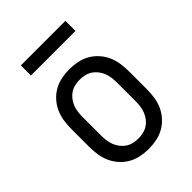

<svg xmlns="http://www.w3.org/2000/svg" viewBox="-207 -805 914 914"><g transform="rotate(-45 250.0 -348.0)"><path d="M250 8Q223 8 196 2.5Q169 -3 146 -16Q123 -29 104.5 -49.5Q86 -70 75 -94.5Q64 -119 60 -146Q56 -173 56 -200V-320Q56 -347 60 -374Q64 -401 75 -425.5Q86 -450 104.5 -470.5Q123 -491 146 -504Q169 -517 196 -522.5Q223 -528 250 -528Q277 -528 304 -522.5Q331 -517 354 -504Q377 -491 395.5 -470.5Q414 -450 425 -425.5Q436 -401 440 -374Q444 -347 444 -320V-200Q444 -173 440 -146Q436 -119 425 -94.5Q414 -70 395.5 -49.5Q377 -29 354 -16Q331 -3 304 2.5Q277 8 250 8ZM250 -62Q267 -62 284 -66Q301 -70 315 -79.5Q329 -89 339.5 -103Q350 -117 356 -133Q362 -149 364 -166Q366 -183 366 -200V-320Q366 -337 364 -354Q362 -371 356 -387Q350 -403 339.5 -417Q329 -431 315 -440.5Q301 -450 284 -454Q267 -458 250 -458Q233 -458 216 -454Q199 -450 185 -440.5Q171 -431 160.5 -417Q150 -403 144 -387Q138 -371 136 -354Q134 -337 134 -320V-200Q134 -183 136 -166Q138 -149 144 -133Q150 -117 160.5 -103Q171 -89 185 -79.5Q199 -70 216 -66Q233 -62 250 -62ZM100 -636V-704H400V-636Z"/></g></svg>

Font: Iosevka SS04
Style: Regular
Weight: 400
Monospace: yes
Designer: Belleve Invis
Foundry: Belleve Invis
Version: Version 19.0.0; ttfautohint (v1.8.4)